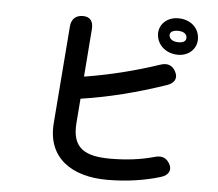

<svg xmlns="http://www.w3.org/2000/svg" viewBox="-57 -874 1114 981"><g transform="rotate(5 500.0 -383.0)"><path d="M837 -64C820 -95 795 -104 760 -94C690 -74 614 -65 534 -65C404 -65 337 -102 346 -229L356 -357C499 -378 643 -415 790 -465C829 -478 842 -505 826 -536C810 -568 783 -578 748 -566C623 -524 495 -492 364 -471L383 -717C386 -757 368 -779 332 -779C295 -779 273 -758 270 -721L231 -224C215 -40 348 44 527 44C629 44 723 29 801 5C840 -7 853 -35 837 -64ZM722 -717C726 -662 774 -624 832 -624C891 -624 931 -666 927 -719C923 -772 880 -810 818 -810C760 -810 718 -769 722 -717ZM781 -719C780 -735 794 -746 822 -746C850 -746 867 -734 868 -717C870 -699 857 -688 829 -688C800 -688 783 -701 781 -719Z"/></g></svg>

Font: 寒蝉团圆体 Round
Style: Regular
Weight: 500
Designer: 寒蝉字型
Version: Version 2.700;Glyphs 3.1.1 (3135)